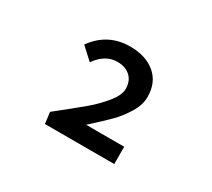

<svg xmlns="http://www.w3.org/2000/svg" viewBox="-88 -937 775 703"><g transform="rotate(30 300.0 -586.0)"><path d="M158 -385 152 -433Q230 -495 263 -523Q296 -551 323 -584.5Q350 -618 350 -644Q350 -677 329.5 -696Q309 -715 274 -715Q224 -715 187 -663L137 -709Q193 -787 287 -787Q354 -787 394 -753Q434 -719 434 -658Q434 -625 413 -590.5Q392 -556 367.5 -531Q343 -506 290 -458H451V-385Z"/></g></svg>

Font: TypoPRO Source Code Pro
Style: Regular
Weight: 600
Monospace: yes
Designer: Paul D. Hunt, Teo Tuominen
Foundry: Adobe Systems Incorporated
Version: Version 2.010;PS 1.0;hotconv 1.0.84;makeotf.lib2.5.63406